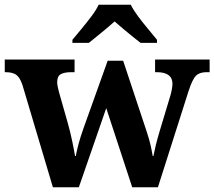

<svg xmlns="http://www.w3.org/2000/svg" viewBox="-23 -786 900 806"><path d="M71 -430Q60 -462 44.5 -472.5Q29 -483 0 -483H-3V-536H290V-483H277Q247 -483 232 -474.5Q217 -466 217 -441Q217 -433 219.5 -421Q222 -409 225 -398L262 -268Q272 -232 280 -194Q288 -156 292 -131H295Q300 -156 307 -182.5Q314 -209 327 -246L429 -531H494L592 -236Q604 -200 609.5 -175Q615 -150 618 -131H621Q626 -156 631.5 -178.5Q637 -201 648 -238L692 -384Q696 -397 698.5 -411.5Q701 -426 701 -434Q701 -483 635 -483H628V-536H857V-483H844Q815 -483 800 -468.5Q785 -454 769 -405L640 0H532L423 -332L308 0H199ZM281 -619Q297 -638 318.5 -664Q340 -690 360.5 -717Q381 -744 391 -766H526Q537 -744 557 -717Q577 -690 599 -664Q621 -638 636 -619V-606H567Q553 -617 533 -633Q513 -649 493 -666Q473 -683 458 -696Q436 -676 403.5 -649.5Q371 -623 350 -606H281Z"/></svg>

Font: Noto Serif Oriya
Style: Bold
Weight: 700
Designer: David Williams
Foundry: Google LLC, David Williams
Version: Version 1.051; ttfautohint (v1.8.4.7-5d5b)